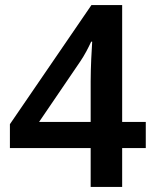

<svg xmlns="http://www.w3.org/2000/svg" viewBox="-20 -736 612 756"><path d="M554 -153V-256H461V-716H340L19 -247V-153H337V0H461V-153ZM337 -416V-256H134L296 -494C313 -519 327 -546 339 -572H343C341 -544 337 -471 337 -416Z"/></svg>

Font: Noto Sans Bamum SemiBold
Style: Regular
Weight: 600
Designer: Monotype Design Team
Foundry: Monotype Imaging Inc.
Version: Version 2.002